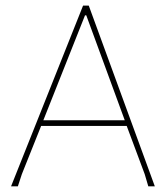

<svg xmlns="http://www.w3.org/2000/svg" viewBox="-20 -657 594 677"><path d="M502.9 0 490.2 -43 426.8 -212.9H125L57.1 -43L43 0H19L272.9 -637.2H293L525.9 0ZM284.2 -603H279.8L132.8 -232.9H419.9Z"/></svg>

Font: Datalegreya
Style: Gradient
Weight: 400
Designer: Figs Lab
Foundry: Figs Lab
Version: Version 1.002;PS 001.002;hotconv 1.0.70;makeotf.lib2.5.58329